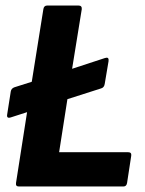

<svg xmlns="http://www.w3.org/2000/svg" viewBox="-20 -675 524 695"><path d="M48 0Q36 0 38 -13L78 -269L19 -250Q3 -245 6 -261L19 -344Q21 -355 32 -359L95 -379L137 -642Q139 -655 151 -655H264Q277 -655 276 -642L241 -426L360 -465Q375 -470 373 -454L359 -371Q357 -358 346 -355L224 -316L194 -124H444Q457 -124 455 -111L440 -13Q438 0 427 0Z"/></svg>

Font: Sofia Sans ExtraBold
Style: Italic
Weight: 800
Italic angle: -9°
Designer: Botio Nikoltchev, Ani Petrova
Foundry: lettersoup
Version: Version 4.100; ttfautohint (v1.8.4.7-5d5b)